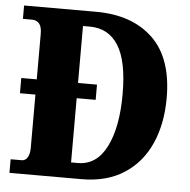

<svg xmlns="http://www.w3.org/2000/svg" viewBox="-51 -765 807 816"><g transform="rotate(5 352.0 -357.0)"><path d="M19 0V-58H66Q82 -58 91 -73Q100 -88 100 -114V-341H34V-406H100V-600Q100 -631 88.5 -644Q77 -657 58 -657H19V-714H326Q480 -714 568.5 -629.5Q657 -545 657 -375Q657 -265 619.5 -180.5Q582 -96 508 -48Q434 0 326 0ZM305 -67Q385 -67 427 -150.5Q469 -234 469 -375Q469 -516 427 -582.5Q385 -649 305 -649H276V-406H357V-341H276V-67Z"/></g></svg>

Font: Noto Serif Hebrew Condensed Black
Style: Regular
Weight: 900
Width: 3
Designer: Monotype Design Team
Foundry: Monotype Imaging Inc.
Version: Version 2.004; ttfautohint (v1.8.4.7-5d5b)